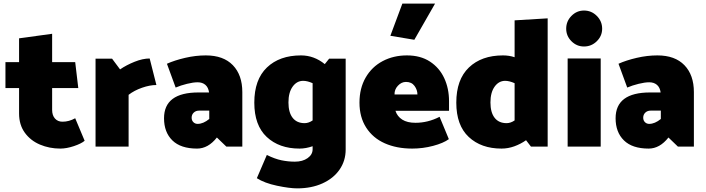

<svg xmlns="http://www.w3.org/2000/svg" viewBox="-20 -807 3886 1057"><path d="M267 -621 85 -596V-465H10V-322H85V-182Q85 -120 116.5 -76.5Q148 -33 200 -11Q252 11 312 11Q346 11 386.5 -2.5Q427 -16 446 -32L394 -156Q360 -137 324 -137Q298 -137 282.5 -154.5Q267 -172 267 -202V-322H411L394 -465H267Z M841 -339 804 -485Q766 -485 721 -467Q676 -449 641 -425L597 -484H506V0H688V-285Q719 -309 762 -324Q805 -339 841 -339Z M1068 -354Q1094 -354 1110.5 -340Q1127 -326 1131 -298H1073Q883 -298 883 -156Q883 -79 929 -34Q975 11 1065 11Q1126 11 1174 -50L1226 0H1314V-300Q1314 -394 1262 -448Q1210 -502 1113 -502Q1057 -502 999 -488.5Q941 -475 899 -456L947 -325Q975 -337 1009.5 -345.5Q1044 -354 1068 -354ZM1076 -198H1132V-152Q1099 -125 1068 -125Q1054 -125 1044.5 -134.5Q1035 -144 1035 -159Q1035 -176 1046.5 -187Q1058 -198 1076 -198Z M1883 16Q1883 78 1849.5 126.5Q1816 175 1755.5 202.5Q1695 230 1616 230Q1574 230 1505 215.5Q1436 201 1394 174L1449 46Q1493 68 1530 75.5Q1567 83 1603 83Q1646 83 1673.5 63.5Q1701 44 1701 15V-2Q1664 11 1629 11Q1517 11 1448.5 -53Q1380 -117 1380 -242Q1380 -369 1449.5 -435.5Q1519 -502 1637 -502Q1709 -502 1768 -454L1792 -484H1883ZM1701 -144V-349Q1672 -362 1649 -362Q1614 -362 1591 -330Q1568 -298 1568 -243Q1568 -188 1591 -158.5Q1614 -129 1657 -129Q1679 -129 1701 -144Z M2220 -502Q2146 -502 2086.5 -470.5Q2027 -439 1993 -380Q1959 -321 1959 -242Q1959 -162 1996 -104.5Q2033 -47 2098.5 -18Q2164 11 2249 11Q2308 11 2364.5 -4Q2421 -19 2451 -41L2400 -164Q2336 -131 2267 -131Q2222 -131 2194.5 -148.5Q2167 -166 2157 -197H2452V-250Q2452 -320 2425.5 -377Q2399 -434 2347 -468Q2295 -502 2220 -502ZM2215 -356Q2246 -356 2262 -334Q2278 -312 2278 -287H2152Q2151 -314 2170.5 -335Q2190 -356 2215 -356ZM2195 -787 2129 -610 2261 -588 2375 -787Z M2995 0H2903L2876 -35Q2846 -14 2811.5 -1.5Q2777 11 2741 11Q2629 11 2560.5 -53Q2492 -117 2492 -242Q2492 -369 2561.5 -435.5Q2631 -502 2749 -502Q2783 -502 2813 -492V-695L2995 -706ZM2769 -129Q2791 -129 2813 -144V-349Q2784 -362 2761 -362Q2726 -362 2703 -330Q2680 -298 2680 -243Q2680 -188 2703 -158.5Q2726 -129 2769 -129Z M3295 -649Q3295 -690 3265.5 -719.5Q3236 -749 3195 -749Q3155 -749 3126 -719.5Q3097 -690 3097 -649Q3097 -609 3126 -580Q3155 -551 3195 -551Q3236 -551 3265.5 -580Q3295 -609 3295 -649ZM3105 -485V0H3287V-485Z M3554 -354Q3580 -354 3596.5 -340Q3613 -326 3617 -298H3559Q3369 -298 3369 -156Q3369 -79 3415 -34Q3461 11 3551 11Q3612 11 3660 -50L3712 0H3800V-300Q3800 -394 3748 -448Q3696 -502 3599 -502Q3543 -502 3485 -488.5Q3427 -475 3385 -456L3433 -325Q3461 -337 3495.5 -345.5Q3530 -354 3554 -354ZM3562 -198H3618V-152Q3585 -125 3554 -125Q3540 -125 3530.5 -134.5Q3521 -144 3521 -159Q3521 -176 3532.5 -187Q3544 -198 3562 -198Z"/></svg>

Font: Catamaran
Style: Regular
Weight: 900
Designer: Pria Ravichandran
Version: Version 1.001;PS 001.000;hotconv 1.0.70;makeotf.lib2.5.58329